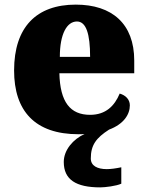

<svg xmlns="http://www.w3.org/2000/svg" viewBox="-20 -571 638 831"><path d="M414 240C435 240 484 234 505 224V153C481 158 460 161 442 161C402 161 373 147 373 115C373 57 396 26 452 -10C516 -34 542 -76 542 -115C542 -141 523 -159 498 -166C476 -113 438 -74 370 -74C284 -74 240 -129 237 -254H561V-309C561 -468 465 -551 308 -551C138 -551 41 -454 41 -266C41 -91 131 10 320 10C329 10 338 10 346 9C297 31 256 78 256 130C256 206 308 240 414 240ZM370 -325H239C239 -425 270 -478 313 -478C353 -478 370 -424 370 -325Z"/></svg>

Font: Noto Serif Malayalam Black
Style: Regular
Weight: 900
Designer: Indian type Foundry, Jelle Bosma, Monotype Design Team
Foundry: Monotype Imaging Inc.
Version: Version 2.104